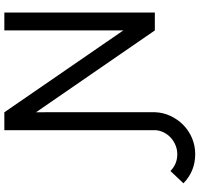

<svg xmlns="http://www.w3.org/2000/svg" viewBox="-38 -718 950 915"><g transform="rotate(-90 437.5 -260.0)"><path d="M80.6 76.7 82 78.1Q114.7 109.4 160.6 109.4Q183.1 109.4 203.6 100.8Q224.1 92.3 239.7 77.9Q255.4 63.5 264.9 43.9Q274.4 24.4 275.4 2.4H274.9V-714.8H360.4L750.5 -147.9V-714.8H835.9V2.4H750.5L360.4 -564V-522H360.8V2.4Q359.4 42 343 76.9Q326.7 111.8 299.8 138.2Q272.9 164.6 237.1 179.7Q201.2 194.8 161.1 194.8Q79.6 194.8 22 138.7Z"/></g></svg>

Font: Proletarsk
Style: Regular
Weight: 400
Designer: Peter Wiegel, original typeface by Carl Albert Fahrenwaldt 1901
Foundry: Peter Wiegel
Version: Version 1.000 2010 initial release